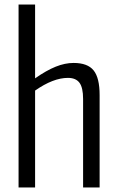

<svg xmlns="http://www.w3.org/2000/svg" viewBox="-20 -828 520 848"><path d="M62 -808H135V-482Q185 -517 226 -533.5Q267 -550 305 -550Q367 -550 393.5 -517Q420 -484 420 -408V0H347V-391Q347 -441 331 -462.5Q315 -484 280 -484Q215 -484 135 -428V0H62Z"/></svg>

Font: Encode Sans Compressed
Style: Regular
Weight: 400
Designer: Pablo Impallari, Andres Torresi
Foundry: Pablo Impallari, Andres Torresi
Version: Version 1.000; ttfautohint (v1.00) -l 8 -r 50 -G 200 -x 14 -